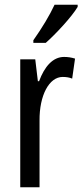

<svg xmlns="http://www.w3.org/2000/svg" viewBox="-20 -786 346 806"><path d="M306 -757V-766H209C188 -721 158 -671 120 -617V-606H172C213 -642 281 -715 306 -757ZM249 -547C202 -547 167 -507 144 -445H139L128 -537H65V0H146V-280C145 -385 186 -463 243 -463C258 -463 271 -461 283 -456L295 -540C279 -545 264 -547 249 -547Z"/></svg>

Font: Noto Sans Gujarati ExtraCondensed
Style: Regular
Weight: 400
Width: 2
Designer: Jelle Bosma - Monotype Design Team, Universal Thirst
Foundry: Monotype Imaging Inc.
Version: Version 2.106